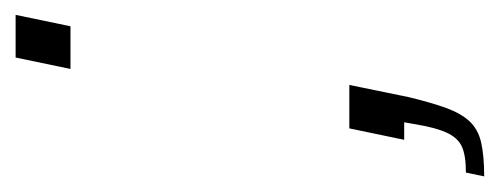

<svg xmlns="http://www.w3.org/2000/svg" viewBox="-258 -328 655 252"><g transform="rotate(-90 70.0 -202.5)"><path d="M-36 105 -31 81Q-8 81 3.5 75.5Q15 70 21.5 55.5Q28 41 32 17L35 0H12L27 -72H84L68 6Q61 35 54 54.5Q47 74 36.5 85.5Q26 97 8.5 101Q-9 105 -36 105ZM105 -438 120 -510H176L161 -438Z"/></g></svg>

Font: Saira SemiCondensed ExtraLight
Style: Italic
Weight: 250
Width: 4
Italic angle: -12°
Designer: Hector Gatti with collaboration of the Omnibus-Type team
Foundry: Omnibus-Type
Version: Version 1.101